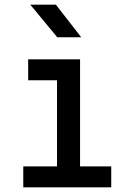

<svg xmlns="http://www.w3.org/2000/svg" viewBox="-20 -805 540 825"><path d="M329 -645 220 -785H110L226 -645ZM458 0V-90H324V-550H101V-460H225V-90H80V0Z"/></svg>

Font: Tekne LDO Medium
Style: Regular
Weight: 500
Monospace: yes
Designer: Alessio Laiso, Mario Rullo, Paolo Rosset
Foundry: Alessio Laiso
Version: Version 1.000;hotconv 1.0.109;makeotfexe 2.5.65596